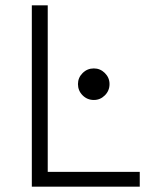

<svg xmlns="http://www.w3.org/2000/svg" viewBox="-20 -704 580 724"><path d="M100 -684H160V-56H507V0H100ZM274 -387Q274 -411 291.5 -428.5Q309 -446 334 -446Q358 -446 375.5 -428.5Q393 -411 393 -387Q393 -362 375.5 -344.5Q358 -327 334 -327Q309 -327 291.5 -344.5Q274 -362 274 -387Z"/></svg>

Font: Bellota Text
Style: Regular
Weight: 400
Designer: Kemie Guaida
Foundry: Kemie Guaida
Version: Version 4.001